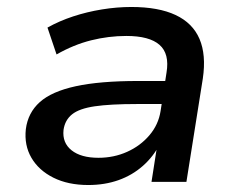

<svg xmlns="http://www.w3.org/2000/svg" viewBox="-20 -521 683 550"><path d="M233 9Q175 9 133 -12Q91 -33 70 -69Q49 -105 54 -151Q60 -198 94 -228.5Q128 -259 197 -274Q266 -289 376 -289H469L459 -223H372Q296 -223 251.5 -216.5Q207 -210 186.5 -193.5Q166 -177 162 -149Q158 -112 185 -90.5Q212 -69 262 -69Q306 -69 344 -86Q382 -103 408 -133.5Q434 -164 440 -203L457 -313Q466 -367 437 -392.5Q408 -418 342 -418Q291 -418 241 -405.5Q191 -393 142 -365L116 -442Q150 -461 189.5 -474Q229 -487 272 -494Q315 -501 356 -501Q434 -501 483 -478Q532 -455 551.5 -409.5Q571 -364 561 -296L514 0H414L431 -109H438Q420 -73 389.5 -46Q359 -19 319.5 -5Q280 9 233 9Z"/></svg>

Font: Nunito Sans 10pt SemiExpanded SemiBold
Style: Italic
Weight: 600
Width: 6
Italic angle: -9°
Designer: Vernon Adams
Foundry: Vernon Adams
Version: Version 3.101;gftools[0.9.27]